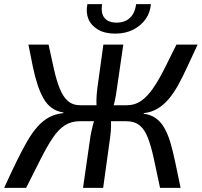

<svg xmlns="http://www.w3.org/2000/svg" viewBox="-32 -905 972 925"><path d="M202 -690Q216 -625 228 -571.5Q240 -518 255.5 -479Q271 -440 294.5 -419Q318 -398 355 -398L352 -321Q312 -321 281 -301.5Q250 -282 223 -242Q196 -202 165.5 -142Q135 -82 94 0H-12Q20 -70 47 -125.5Q74 -181 98.5 -223.5Q123 -266 149 -295Q175 -324 204.5 -340Q234 -356 273 -360L274 -363Q241 -368 217.5 -385Q194 -402 178 -430Q162 -458 149 -497Q136 -536 126 -584.5Q116 -633 105 -690ZM448 -398 438 -321H319L330 -398ZM562 -690 531 -477Q527 -445 520.5 -416.5Q514 -388 501 -358Q503 -330 503 -301.5Q503 -273 499 -246L465 0H368L404 -250Q409 -277 416.5 -306Q424 -335 435 -365Q432 -393 432.5 -421Q433 -449 437 -480L466 -690ZM613 -398 603 -321H488L498 -398ZM920 -690Q893 -633 870.5 -583.5Q848 -534 826 -494.5Q804 -455 779.5 -426.5Q755 -398 726 -381Q697 -364 661 -360L660 -357Q694 -353 718 -336Q742 -319 759 -290Q776 -261 788.5 -219.5Q801 -178 812.5 -122.5Q824 -67 838 0H739Q722 -81 709 -141Q696 -201 680.5 -241Q665 -281 640.5 -301Q616 -321 575 -321L580 -398Q618 -398 648 -419Q678 -440 705 -479Q732 -518 759 -571.5Q786 -625 818 -690ZM624 -885H695Q692 -845 670 -813.5Q648 -782 610.5 -762.5Q573 -743 523 -743Q473 -743 440 -762.5Q407 -782 394 -813.5Q381 -845 389 -885H460Q453 -841 471.5 -818.5Q490 -796 530 -796Q569 -796 593.5 -818.5Q618 -841 624 -885Z"/></svg>

Font: Exo 2 Medium
Style: Italic
Weight: 500
Italic angle: -8°
Designer: Natanael Gama
Foundry: Natanael Gama
Version: Version 2.010